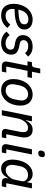

<svg xmlns="http://www.w3.org/2000/svg" viewBox="1236 -2016 793 3304"><g transform="rotate(90 1632.0 -364.5)"><path d="M246 12Q149 12 97.5 -44Q46 -100 46 -206Q46 -270 65.5 -328.5Q85 -387 120.5 -432Q156 -477 206.5 -503.5Q257 -530 319 -530Q351 -530 381.5 -522Q412 -514 436 -496.5Q460 -479 474.5 -452.5Q489 -426 489 -390Q489 -305 403.5 -263Q318 -221 137 -219Q135 -208 135 -198Q135 -188 135 -180Q135 -129 164 -97Q193 -65 252 -65Q298 -65 335.5 -86.5Q373 -108 404 -146L461 -96Q413 -36 358.5 -12Q304 12 246 12ZM311 -457Q253 -457 210.5 -418Q168 -379 154 -312L148 -284Q226 -287 275 -294.5Q324 -302 351.5 -314.5Q379 -327 389 -345.5Q399 -364 399 -388Q399 -408 391.5 -421.5Q384 -435 371.5 -443Q359 -451 343 -454Q327 -457 311 -457Z M723 12Q662 12 609.5 -12Q557 -36 525 -82L585 -135Q611 -100 645 -82Q679 -64 724 -64Q775 -64 805 -87Q835 -110 835 -153Q835 -177 821 -194.5Q807 -212 765 -220L723 -227Q693 -233 667.5 -243Q642 -253 624 -268.5Q606 -284 595.5 -307Q585 -330 585 -362Q585 -395 597 -425.5Q609 -456 633 -479Q657 -502 694 -516Q731 -530 781 -530Q839 -530 881.5 -510Q924 -490 954 -452L894 -399Q877 -423 848 -438.5Q819 -454 775 -454Q722 -454 696.5 -431Q671 -408 671 -372Q671 -347 685.5 -330.5Q700 -314 741 -306L783 -298Q846 -286 883.5 -255.5Q921 -225 921 -161Q921 -122 906.5 -90.5Q892 -59 866 -36Q840 -13 803.5 -0.5Q767 12 723 12Z M1119 0Q1077 0 1058 -19.5Q1039 -39 1039 -71Q1039 -79 1040 -88.5Q1041 -98 1043 -106L1110 -442H1035L1050 -518H1088Q1117 -518 1127 -529Q1137 -540 1142 -567L1161 -661H1243L1215 -518H1322L1307 -442H1199L1126 -76H1228L1213 0Z M1531 12Q1489 12 1454.5 -1.5Q1420 -15 1394.5 -42Q1369 -69 1355 -109Q1341 -149 1341 -201Q1341 -267 1360.5 -327Q1380 -387 1415 -432Q1450 -477 1499.5 -503.5Q1549 -530 1608 -530Q1650 -530 1684.5 -516.5Q1719 -503 1744.5 -476Q1770 -449 1784 -409Q1798 -369 1798 -317Q1798 -251 1778.5 -191Q1759 -131 1723.5 -86Q1688 -41 1639 -14.5Q1590 12 1531 12ZM1540 -66Q1593 -66 1634 -105Q1675 -144 1690 -219L1705 -294Q1707 -305 1708.5 -316Q1710 -327 1710 -338Q1710 -389 1681.5 -420.5Q1653 -452 1599 -452Q1546 -452 1505 -413Q1464 -374 1449 -299L1434 -224Q1432 -213 1430.5 -202Q1429 -191 1429 -180Q1429 -129 1457.5 -97.5Q1486 -66 1540 -66Z M1876 0 1980 -518H2069L2048 -412H2053Q2081 -471 2119 -500.5Q2157 -530 2214 -530Q2280 -530 2313 -492Q2346 -454 2346 -388Q2346 -373 2344.5 -356Q2343 -339 2339 -320L2290 -76H2360L2345 0H2268Q2237 0 2218.5 -15Q2200 -30 2200 -61Q2200 -67 2200.5 -72Q2201 -77 2203 -85L2249 -315Q2252 -330 2253 -345Q2254 -360 2254 -370Q2254 -410 2236.5 -430.5Q2219 -451 2180 -451Q2153 -451 2130.5 -440Q2108 -429 2087 -408Q2063 -384 2045.5 -349.5Q2028 -315 2022 -285L1965 0Z M2619 -627Q2593 -627 2582 -638Q2571 -649 2571 -666Q2571 -675 2575 -695Q2579 -714 2593 -727.5Q2607 -741 2637 -741Q2663 -741 2674 -730Q2685 -719 2685 -702Q2685 -693 2681 -673Q2677 -654 2663 -640.5Q2649 -627 2619 -627ZM2534 0Q2498 0 2479.5 -18.5Q2461 -37 2461 -67Q2461 -72 2461.5 -77.5Q2462 -83 2463 -88L2549 -518H2638L2550 -76H2620L2605 0Z M3115 0Q3080 0 3062 -18Q3044 -36 3044 -65Q3044 -75 3047 -90L3052 -114H3048Q3016 -49 2977 -18.5Q2938 12 2880 12Q2809 12 2768 -40Q2727 -92 2727 -182Q2727 -244 2743 -306.5Q2759 -369 2790.5 -418.5Q2822 -468 2868.5 -499Q2915 -530 2977 -530Q3025 -530 3063 -505Q3101 -480 3111 -432H3116L3133 -518H3222L3133 -76H3203L3188 0ZM2909 -67Q2944 -67 2968 -81Q2992 -95 3014 -117Q3038 -141 3053.5 -169.5Q3069 -198 3077 -240L3099 -350Q3102 -367 3097 -385Q3092 -403 3078 -417.5Q3064 -432 3042.5 -441.5Q3021 -451 2991 -451Q2929 -451 2890.5 -413Q2852 -375 2838 -303L2823 -228Q2820 -213 2819 -200.5Q2818 -188 2818 -176Q2818 -128 2840 -97.5Q2862 -67 2909 -67Z"/></g></svg>

Font: IBM Plex Sans Text
Style: Italic
Weight: 450
Italic angle: -11°
Designer: Mike Abbink, Paul van der Laan, Pieter van Rosmalen
Foundry: Bold Monday
Version: Version 3.005